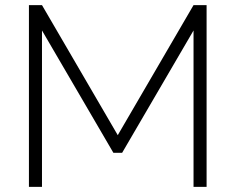

<svg xmlns="http://www.w3.org/2000/svg" viewBox="-20 -730 920 750"><path d="M736 0V-611L457 -133H423L144 -611V0H93V-710H144L440 -202L736 -710H787V0Z"/></svg>

Font: Raleway Thin Light
Style: Regular
Weight: 300
Version: Version 4.026